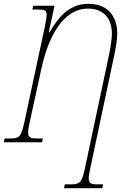

<svg xmlns="http://www.w3.org/2000/svg" viewBox="-40 -744 694 1004"><path d="M295 240H495L499 220H470C437 220 424 215 424 189C424 176 427 158 433 132L558 -458C566 -496 573 -537 573 -568C573 -666 517 -724 423 -724C329 -724 272 -666 219 -575H215L245 -714H134L129 -694H159C193 -694 204 -690 204 -667C204 -654 200 -633 195 -607L88 -108C71 -31 63 -20 13 -20H-16L-20 0H180L184 -20H153C120 -20 107 -25 107 -51C107 -64 110 -82 116 -108L176 -383C211 -545 286 -699 421 -699C497 -699 545 -652 545 -569C545 -542 539 -500 530 -457L405 132C389 209 380 220 330 220H299Z"/></svg>

Font: Noto Serif Condensed Thin
Style: Italic
Weight: 100
Width: 3
Italic angle: -12°
Designer: Monotype Design Team
Foundry: Monotype Imaging Inc.
Version: Version 2.013